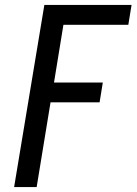

<svg xmlns="http://www.w3.org/2000/svg" viewBox="-20 -755 551 775"><path d="M37 0 159 -735H511L498 -655H236L198 -422H395L382 -342H184L128 0Z"/></svg>

Font: Iosevka SS04 Medium
Style: Italic
Weight: 500
Italic angle: -9°
Monospace: yes
Designer: Belleve Invis
Foundry: Belleve Invis
Version: Version 19.0.0; ttfautohint (v1.8.4)